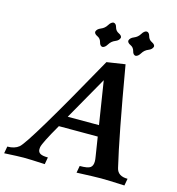

<svg xmlns="http://www.w3.org/2000/svg" viewBox="-192 -1048 1072 1162"><g transform="rotate(15 344.5 -467.5)"><path d="M693.8 0Q586.4 -4.9 547.4 -4.9Q507.8 -4.9 394 0L401.9 -43.9Q452.6 -43.9 468 -55.4Q483.4 -66.9 483.4 -94.2Q483.4 -106.4 480 -125.5L461.4 -244.1H217.8Q146.5 -120.6 141.1 -91.8L140.1 -79.1Q140.1 -60.5 154.8 -52.2Q169.4 -43.9 202.6 -43.9L194.8 0Q98.1 -4.9 62 -4.9Q30.3 -4.9 -59.6 0L-51.8 -43.9Q-6.3 -43.9 20.5 -65.9Q67.9 -105 395.5 -692.9L510.7 -710.4Q585.4 -275.9 629.4 -91.8Q640.1 -43.9 701.7 -43.9ZM450.7 -313 408.2 -583 254.9 -313ZM348.1 -775.4Q332.5 -776.9 327.1 -799.1Q321.8 -821.3 302 -830.3Q282.2 -839.4 282.2 -853Q286.6 -871.1 310.3 -880.6Q334 -890.1 347.2 -911.9Q360.4 -933.6 376 -935.1Q391.6 -933.6 397.2 -911.9Q402.8 -890.1 422.4 -880.9Q441.9 -871.6 441.9 -858.4Q437.5 -839.8 414.1 -830.6Q390.6 -821.3 377.2 -799.1Q363.8 -776.9 348.1 -775.4ZM555.7 -775.4Q540 -776.9 534.7 -799.1Q529.3 -821.3 509.5 -830.3Q489.7 -839.4 489.7 -853Q494.1 -871.1 517.8 -880.6Q541.5 -890.1 554.7 -911.9Q567.9 -933.6 583.5 -935.1Q599.1 -933.6 604.7 -911.9Q610.4 -890.1 629.9 -880.9Q649.4 -871.6 649.4 -858.4Q645 -839.8 621.6 -830.6Q598.1 -821.3 584.7 -799.1Q571.3 -776.9 555.7 -775.4Z"/></g></svg>

Font: Kelvinch
Style: Bold Italic
Weight: 700
Italic angle: -10°
Designer: Paul James Miller
Foundry: High-Logic / Made with FontCreator
Version: Version 3.30 September 23, 2016